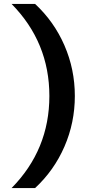

<svg xmlns="http://www.w3.org/2000/svg" viewBox="-20 -790 466 980"><path d="M39 -770H159Q256 -680 309 -558Q362 -436 362 -300Q362 -164 309 -42Q256 80 159 170H39Q232 -26 232 -300Q232 -574 39 -770Z"/></svg>

Font: M PLUS 1p
Style: Bold
Weight: 700
Version: Version 1.062